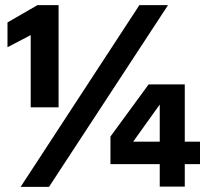

<svg xmlns="http://www.w3.org/2000/svg" viewBox="-20 -724 827 744"><path d="M207 -308H99V-588L9 -541V-637L125 -704H207ZM170 0H60L520 -704H631ZM696 -1H599V-88H408V-195L556 -397H696V-175H755V-88H696ZM599 -319 496 -175H599Z"/></svg>

Font: CBA Beacon Sans Extra Bold
Style: Regular
Weight: 800
Designer: Wei Huang
Foundry: Wei Huang
Version: Version 1.002